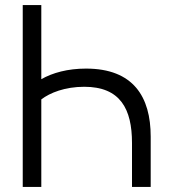

<svg xmlns="http://www.w3.org/2000/svg" viewBox="-20 -740 686 760"><path d="M70 -720V0H143.5V-346.5C178 -373 237.5 -396.5 313.5 -396.5C456.5 -396.5 502.5 -308.5 502.5 -174V0H576.5V-199.5C576.5 -356.5 508 -468.5 320.5 -468.5C248.5 -468.5 188 -452 143.5 -426.5V-720Z"/></svg>

Font: Manrope
Style: Regular
Weight: 400
Designer: Mikhail Sharanda
Foundry: Mikhail Sharanda
Version: Version 4.505